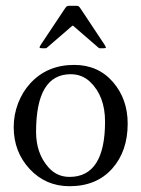

<svg xmlns="http://www.w3.org/2000/svg" viewBox="-20 -622 486 660"><path d="M125 -456.1Q116 -456.1 116 -458.9Q116 -461.7 120.8 -469L200 -587.9Q206.8 -598.4 209.4 -600.2Q211.9 -602.1 220 -602.1H241Q248.3 -602.1 250.7 -600.2Q253.2 -598.4 260 -587.9L338.9 -469Q344 -461.2 344 -458.6Q344 -456.1 335 -456.1H323Q320.6 -456.1 317.5 -458.9Q314.5 -461.7 313 -462.9L231.9 -533Q231 -533.9 230 -533.9Q229 -533.9 228 -533L147 -462.9Q140.1 -456.1 137 -456.1ZM27.1 -185.1Q27.1 -227.5 42.2 -267Q57.4 -306.4 84 -335.4Q142.1 -398.9 235.1 -398.9Q317.6 -398.9 368.7 -339.6Q418.9 -281.2 418.9 -197Q418.9 -102.5 366.2 -43Q312.3 18.1 219 18.1Q137.2 18.1 82 -41Q27.1 -100.1 27.1 -185.1ZM104 -168.9Q104 -95 146 -47.4Q175.3 -13.9 219 -13.9Q341.1 -13.9 341.1 -204.1Q341.1 -291.7 289.6 -340.8Q262 -366.9 222.9 -366.9Q104 -366.9 104 -168.9Z"/></svg>

Font: Fanwood Text
Style: Regular
Weight: 400
Version: Version 1.1001